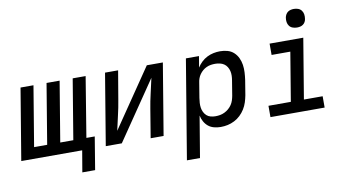

<svg xmlns="http://www.w3.org/2000/svg" viewBox="-88 -973 2576 1403"><g transform="rotate(-10 1200.0 -272.0)"><path d="M522 159H427L454 0H2L90 -530H186L112 -84H209L283 -530H380L306 -84H403L477 -530H573L500 -84H562Z M629 0 717 -530H814L778 -318Q769 -262 756 -207Q743 -152 731 -96L1027 -530H1146L1058 0H962L997 -212Q1006 -268 1019 -323Q1032 -378 1044 -434L748 0Z M1195 205 1317 -530H1414L1400 -447Q1414 -469 1433 -487Q1452 -505 1475 -516.5Q1498 -528 1522.5 -533Q1547 -538 1571 -538Q1600 -538 1626.5 -530.5Q1653 -523 1672.5 -505Q1692 -487 1703.5 -462.5Q1715 -438 1719 -411Q1723 -384 1721.5 -355.5Q1720 -327 1716 -299L1698 -189Q1693 -163 1685 -138Q1677 -113 1662.5 -89.5Q1648 -66 1628 -47Q1608 -28 1583.5 -15.5Q1559 -3 1533.5 2.5Q1508 8 1481 8Q1456 8 1431.5 1.5Q1407 -5 1389 -20Q1371 -35 1359.5 -56Q1348 -77 1343 -101L1292 205ZM1457 -76Q1474 -76 1491 -79Q1508 -82 1524.5 -90Q1541 -98 1555 -110Q1569 -122 1579 -137Q1589 -152 1594.5 -169Q1600 -186 1603 -203L1621 -313Q1624 -330 1624.5 -348Q1625 -366 1621 -382.5Q1617 -399 1608 -413.5Q1599 -428 1585.5 -437Q1572 -446 1555 -450Q1538 -454 1520 -454Q1504 -454 1488 -451.5Q1472 -449 1456.5 -442Q1441 -435 1428 -424Q1415 -413 1405 -399Q1395 -385 1389.5 -369.5Q1384 -354 1382 -338L1364 -228Q1361 -210 1360 -191.5Q1359 -173 1361.5 -156Q1364 -139 1371.5 -123.5Q1379 -108 1391.5 -96.5Q1404 -85 1421.5 -80.5Q1439 -76 1457 -76Z M1851 0V-84H2017L2077 -446H1938V-530H2188L2114 -84H2253V0ZM2156 -611Q2140 -611 2124.5 -616.5Q2109 -622 2099.5 -634.5Q2090 -647 2087.5 -663.5Q2085 -680 2088 -697Q2090 -708 2096 -719Q2102 -730 2112 -737Q2122 -744 2133.5 -746.5Q2145 -749 2156 -749Q2173 -749 2188 -743.5Q2203 -738 2212.5 -725.5Q2222 -713 2224.5 -696.5Q2227 -680 2224 -663Q2223 -652 2217 -641Q2211 -630 2201 -623Q2191 -616 2179.5 -613.5Q2168 -611 2156 -611Z"/></g></svg>

Font: Iosevka Curly MdExObl
Style: Regular
Weight: 500
Width: 7
Italic angle: -9°
Monospace: yes
Designer: Belleve Invis
Foundry: Belleve Invis
Version: Version 11.1.0; ttfautohint (v1.8.3)